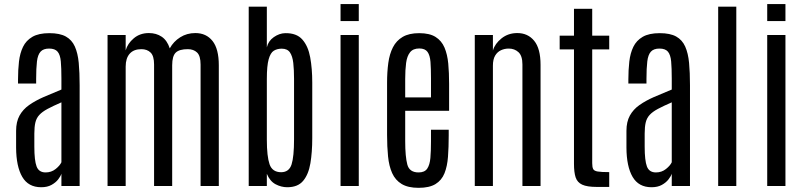

<svg xmlns="http://www.w3.org/2000/svg" viewBox="-20 -902 3904 931"><path d="M179.7 5.9Q117.2 5.9 87.9 -44.4Q58.6 -94.7 58.1 -186V-267.6Q58.1 -311.5 74.7 -341.6Q91.3 -371.6 121.1 -392.6Q150.9 -413.6 190.9 -431.2Q231 -448.7 277.8 -467.8V-521.5Q277.8 -572.3 274.9 -604.2Q272 -636.2 259.3 -651.4Q246.6 -666.5 218.3 -666.5Q190.4 -666.5 176.8 -651.6Q163.1 -636.7 159.2 -604.2Q155.3 -571.8 155.3 -519V-497.1H67.4V-517.1Q67.4 -563 72 -603.5Q76.7 -644 91.6 -674.8Q106.4 -705.6 137 -723.4Q167.5 -741.2 219.2 -741.2Q270 -741.2 299.3 -724.9Q328.6 -708.5 343 -676.3Q357.4 -644 361.8 -597.2Q366.2 -550.3 366.2 -488.8V0H277.8V-59.6Q273.9 -47.4 262 -32Q250 -16.6 229.7 -5.4Q209.5 5.9 179.7 5.9ZM201.2 -65.9Q229 -65.9 249.8 -82.5Q270.5 -99.1 277.8 -115.2V-405.8Q236.3 -387.7 210.4 -373.8Q184.6 -359.9 170.7 -344.7Q156.7 -329.6 151.6 -308.3Q146.5 -287.1 146.5 -254.4V-190.9Q146.5 -123.5 157.5 -94.7Q168.5 -65.9 201.2 -65.9Z M501.5 0V-732.4H589.4V-657.7Q598.6 -690.9 628.7 -716.3Q658.7 -741.7 702.1 -741.7Q737.8 -741.7 764.2 -723.9Q790.5 -706.1 803.2 -667.5Q821.3 -700.7 853.8 -721.2Q886.2 -741.7 927.2 -741.7Q980 -741.7 1010.5 -703.4Q1041 -665 1041 -585.4V0H952.6V-588.9Q952.6 -631.3 935.5 -647.5Q918.5 -663.6 890.6 -663.6Q849.6 -663.6 832.3 -647Q814.9 -630.4 814.9 -585.4V0H727.1V-589.4Q727.1 -630.9 710.2 -647.2Q693.4 -663.6 665.5 -663.6Q628.4 -663.6 608.9 -641.6Q589.4 -619.6 589.4 -579.1V0Z M1373 5.9Q1343.8 5.9 1316.4 -8.5Q1289.1 -22.9 1273.9 -59.1V0H1186V-869.6H1273.9V-672.4Q1280.8 -703.1 1307.6 -721.9Q1334.5 -740.7 1362.8 -741.2Q1418 -742.2 1446 -710.4Q1474.1 -678.7 1484.1 -624Q1494.1 -569.3 1494.1 -502V-231.9Q1494.1 -164.1 1485.1 -110.4Q1476.1 -56.6 1450.2 -25.4Q1424.3 5.9 1373 5.9ZM1343.8 -66.9Q1381.8 -67.4 1393.8 -104.7Q1405.8 -142.1 1405.8 -226.6V-519.5Q1405.8 -564 1402.1 -596.7Q1398.4 -629.4 1386 -647.7Q1373.5 -666 1346.2 -666Q1323.7 -666 1307.6 -656Q1291.5 -646 1282.7 -614.5Q1273.9 -583 1273.9 -519V-224.1Q1273.9 -144 1287.1 -105.5Q1300.3 -66.9 1343.8 -66.9Z M1631.3 0V-732.4H1719.7V0ZM1631.3 -799.8V-882.3H1719.7V-799.8Z M2009.8 8.8Q1958.5 8.8 1927.7 -9.8Q1897 -28.3 1881.6 -62.5Q1866.2 -96.7 1861.6 -143.8Q1856.9 -190.9 1856.9 -248V-501Q1856.9 -552.7 1862.8 -596.4Q1868.7 -640.1 1885.3 -672.6Q1901.9 -705.1 1932.6 -723.1Q1963.4 -741.2 2012.7 -741.2Q2063 -741.2 2092 -722.9Q2121.1 -704.6 2135.3 -671.4Q2149.4 -638.2 2153.6 -593.5Q2157.7 -548.8 2157.7 -495.6V-364.7H1944.8V-218.3Q1944.8 -142.1 1955.1 -104Q1965.3 -65.9 2009.8 -65.9Q2039.1 -65.9 2051.5 -84.2Q2064 -102.5 2066.9 -136Q2069.8 -169.4 2069.8 -215.8V-272.9H2155.8V-245.1Q2155.8 -188.5 2152.3 -142.1Q2148.9 -95.7 2135.3 -61.8Q2121.6 -27.8 2091.8 -9.5Q2062 8.8 2009.8 8.8ZM1944.8 -429.7H2069.8V-522.9Q2069.8 -569.8 2067.4 -601.8Q2064.9 -633.8 2053 -650.4Q2041 -667 2013.2 -667Q1982.9 -667 1968.3 -648.4Q1953.6 -629.9 1949.2 -596.7Q1944.8 -563.5 1944.8 -519Z M2282.2 0V-732.4H2370.1V-657.2Q2379.9 -690.4 2412.1 -716.1Q2444.3 -741.7 2488.3 -741.7Q2539.6 -741.7 2570.3 -704.1Q2601.1 -666.5 2601.1 -587.4V0H2513.2V-589.4Q2513.2 -631.3 2494.1 -648.9Q2475.1 -666.5 2446.8 -666.5Q2426.8 -666.5 2409.2 -658.4Q2391.6 -650.4 2380.9 -632.3Q2370.1 -614.3 2370.1 -583.5V0Z M2873.5 4.4Q2826.7 4.4 2803 -6.6Q2779.3 -17.6 2771.2 -42Q2763.2 -66.4 2763.2 -107.4V-662.6H2693.8V-729H2763.2V-859.4H2851.6V-729H2934.1V-662.6H2851.6V-110.8Q2851.6 -91.8 2856.2 -82.5Q2860.8 -73.2 2878.4 -70.3Q2896 -67.4 2934.1 -67.4V4.4Z M3139.2 5.9Q3076.7 5.9 3047.4 -44.4Q3018.1 -94.7 3017.6 -186V-267.6Q3017.6 -311.5 3034.2 -341.6Q3050.8 -371.6 3080.6 -392.6Q3110.4 -413.6 3150.4 -431.2Q3190.4 -448.7 3237.3 -467.8V-521.5Q3237.3 -572.3 3234.4 -604.2Q3231.4 -636.2 3218.8 -651.4Q3206.1 -666.5 3177.7 -666.5Q3149.9 -666.5 3136.2 -651.6Q3122.6 -636.7 3118.7 -604.2Q3114.7 -571.8 3114.7 -519V-497.1H3026.9V-517.1Q3026.9 -563 3031.5 -603.5Q3036.1 -644 3051 -674.8Q3065.9 -705.6 3096.4 -723.4Q3127 -741.2 3178.7 -741.2Q3229.5 -741.2 3258.8 -724.9Q3288.1 -708.5 3302.5 -676.3Q3316.9 -644 3321.3 -597.2Q3325.7 -550.3 3325.7 -488.8V0H3237.3V-59.6Q3233.4 -47.4 3221.4 -32Q3209.5 -16.6 3189.2 -5.4Q3168.9 5.9 3139.2 5.9ZM3160.6 -65.9Q3188.5 -65.9 3209.2 -82.5Q3230 -99.1 3237.3 -115.2V-405.8Q3195.8 -387.7 3169.9 -373.8Q3144 -359.9 3130.1 -344.7Q3116.2 -329.6 3111.1 -308.3Q3106 -287.1 3106 -254.4V-190.9Q3106 -123.5 3116.9 -94.7Q3127.9 -65.9 3160.6 -65.9Z M3462.4 0V-869.6H3550.3V0Z M3700.2 0V-732.4H3788.6V0ZM3700.2 -799.8V-882.3H3788.6V-799.8Z"/></svg>

Font: AntonioLight
Style: Regular
Weight: 300
Designer: Vernon Adams
Foundry: Vernon Adams
Version: Version 1.002